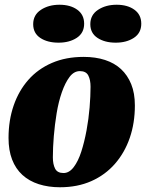

<svg xmlns="http://www.w3.org/2000/svg" viewBox="-20 -770 616 810"><path d="M233 20Q184 20 143.5 7Q103 -6 74.5 -32Q46 -58 31 -97Q16 -136 16 -188Q16 -262 37.5 -324.5Q59 -387 99.5 -433Q140 -479 199 -504.5Q258 -530 333 -530Q383 -530 423 -517Q463 -504 490.5 -478.5Q518 -453 533.5 -415Q549 -377 549 -325Q549 -251 527.5 -188.5Q506 -126 465 -79Q424 -32 365.5 -6Q307 20 233 20ZM248 -40Q272 -40 291 -65Q310 -90 323 -130.5Q336 -171 345 -219.5Q354 -268 358 -316.5Q362 -365 362 -404Q362 -433 352.5 -451.5Q343 -470 317 -470Q292 -470 273.5 -445.5Q255 -421 241 -381Q227 -341 219 -292.5Q211 -244 207 -195.5Q203 -147 203 -106Q203 -77 212.5 -58.5Q222 -40 248 -40ZM227 -590Q180 -590 150 -610Q120 -630 120 -668Q120 -707 152.5 -728.5Q185 -750 231 -750Q277 -750 306 -729Q335 -708 335 -670Q335 -631 304 -610.5Q273 -590 227 -590ZM468 -590Q422 -590 391.5 -610Q361 -630 361 -668Q361 -707 393.5 -728.5Q426 -750 472 -750Q518 -750 547 -729Q576 -708 576 -670Q576 -631 545 -610.5Q514 -590 468 -590Z"/></svg>

Font: Sansita Swashed Light ExtraBold
Style: Regular
Weight: 800
Version: Version 1.003